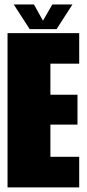

<svg xmlns="http://www.w3.org/2000/svg" viewBox="-20 -820 380 840"><path d="M13 0H326.5V-134H200.5V-275H319V-405.5H200.5V-541.5H326.5V-675H13ZM110 -692.5H227.5L297 -800.5H209L168 -729.5L128.5 -800.5H40Z"/></svg>

Font: Anybody ExtraCondensed Black
Style: Regular
Weight: 900
Width: 2
Version: Version 1.113;gftools[0.9.25]